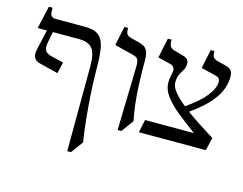

<svg xmlns="http://www.w3.org/2000/svg" viewBox="-108 -756 1453 1147"><g transform="rotate(15 619.0 -182.5)"><path d="M213 -215 97 -244Q69 -251 60 -270.5Q51 -290 58 -320L86 -445H29L61 -585H84Q82 -545 92 -535Q102 -525 119 -525H303Q358 -525 385.5 -503Q413 -481 422.5 -433.5Q432 -386 432 -310Q432 -238 437 -155Q442 -72 450 6.5Q458 85 468 145L413 220H390L392 -308Q392 -385 367.5 -415Q343 -445 284 -445H123L110 -377Q104 -346 112.5 -328.5Q121 -311 150 -304L229 -285Z M698 -425Q698 -338 701 -273Q704 -208 710 -156.5Q716 -105 726 -55L671 20H648L658 -378Q658 -405 651.5 -418Q645 -431 622 -437L503 -467L528 -585H551Q550 -557 557.5 -547Q565 -537 582 -532L638 -518Q654 -514 667.5 -506Q681 -498 689.5 -479.5Q698 -461 698 -425Z M1217 -460Q1217 -427 1204 -387.5Q1191 -348 1151.5 -300.5Q1112 -253 1032 -196Q1068 -169 1112 -140.5Q1156 -112 1207 -80L1188 0H774L791 -80H1093Q1035 -123 983 -164Q931 -205 899 -247Q867 -289 867 -335Q867 -353 871 -370Q875 -387 877 -402Q879 -417 872 -428Q865 -439 844 -444L771 -462L797 -585H820Q819 -556 827 -544Q835 -532 851 -527L905 -512Q931 -505 939 -494.5Q947 -484 947 -470Q947 -447 937 -430.5Q927 -414 917 -395Q907 -376 907 -343Q907 -318 931.5 -287Q956 -256 1000 -221Q1082 -278 1119.5 -326.5Q1157 -375 1157 -413Q1157 -428 1150 -435.5Q1143 -443 1124 -447L1037 -468L1062 -585H1085Q1084 -557 1092 -547.5Q1100 -538 1116 -533L1167 -520Q1191 -514 1204 -502.5Q1217 -491 1217 -460Z"/></g></svg>

Font: Bona Nova
Style: Regular
Weight: 400
Designer: Mateusz Machalski
Foundry: Capitalics
Version: Version 4.001; ttfautohint (v1.8.3)